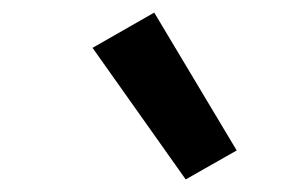

<svg xmlns="http://www.w3.org/2000/svg" viewBox="-20 -825 490 305"><path d="M275 -540 127 -749 225 -805 356 -586Z"/></svg>

Font: Iosevka Etoile Semibold
Style: Italic
Weight: 600
Italic angle: -9°
Designer: Belleve Invis
Foundry: Belleve Invis
Version: Version 22.1.2; ttfautohint (v1.8.4)